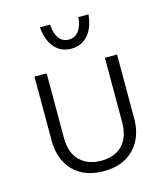

<svg xmlns="http://www.w3.org/2000/svg" viewBox="-110 -807 801 914"><g transform="rotate(-15 290.0 -350.0)"><path d="M146 -500V-183Q146 -108 185.5 -69.5Q225 -31 290 -31Q358 -31 395.5 -70.5Q433 -110 433 -183V-500H493V-185Q493 -125 469.5 -79Q446 -33 400.5 -6.5Q355 20 289 20Q225 20 179.5 -5.5Q134 -31 110 -77.5Q86 -124 86 -185V-500ZM222 -720Q225 -675 242.5 -651.5Q260 -628 290 -628Q321 -628 339.5 -652.5Q358 -677 361 -720H411Q405 -655 373 -619Q341 -583 291 -583Q240 -583 208.5 -619.5Q177 -656 172 -720Z"/></g></svg>

Font: Moderustic Light
Style: Regular
Weight: 300
Designer: Tural Alisoy
Foundry: TAFT Foundry
Version: Version 2.120